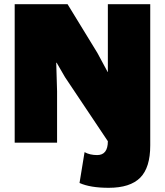

<svg xmlns="http://www.w3.org/2000/svg" viewBox="-20 -680 786 915"><path d="M498 215Q410 215 359 192L383 45Q408 59 443 59Q494 59 494 -7L290 -312L250 -381H248L252 -245V0H50V-660H302L444 -428L493 -337H494V-660H696V13Q696 119 648 167Q600 215 498 215Z"/></svg>

Font: Elaine Sans Black
Style: Regular
Weight: 900
Designer: Wei Huang
Foundry: Wei Huang
Version: Version 2.001;December 24, 2019;FontCreator 12.0.0.2547 64-b